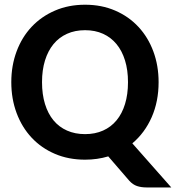

<svg xmlns="http://www.w3.org/2000/svg" viewBox="-20 -676 752 821"><path d="M658.2 -324.7Q658.2 -242.2 628.7 -175Q599.1 -107.9 545.9 -63L712.4 125.5H606.9Q584 125.5 566.2 119.6Q548.3 113.8 532.7 96.7L442.9 -7.3Q396 6.8 343.8 6.8Q272.9 6.8 214.8 -18.1Q156.7 -43 115.2 -87.4Q73.7 -131.8 51 -192.6Q28.3 -253.4 28.3 -324.7Q28.3 -395.5 51 -456.3Q73.7 -517.1 115.2 -561.3Q156.7 -605.5 214.8 -630.6Q272.9 -655.8 343.8 -655.8Q414.6 -655.8 472.7 -630.6Q530.8 -605.5 572 -561Q613.3 -516.6 635.7 -456.1Q658.2 -395.5 658.2 -324.7ZM527.3 -324.7Q527.3 -376.5 514.6 -417.5Q502 -458.5 478.3 -487.3Q454.6 -516.1 420.7 -531.5Q386.7 -546.9 343.8 -546.9Q300.8 -546.9 266.6 -531.5Q232.4 -516.1 208.7 -487.3Q185.1 -458.5 172.4 -417.5Q159.7 -376.5 159.7 -324.7Q159.7 -272.5 172.4 -231.2Q185.1 -189.9 208.7 -161.4Q232.4 -132.8 266.6 -117.7Q300.8 -102.5 343.8 -102.5Q386.7 -102.5 420.7 -117.7Q454.6 -132.8 478.3 -161.4Q502 -189.9 514.6 -231.2Q527.3 -272.5 527.3 -324.7Z"/></svg>

Font: Carlito
Style: Bold
Weight: 700
Designer: Lukasz Dziedzic
Foundry: tyPoland Lukasz Dziedzic
Version: Version 1.104